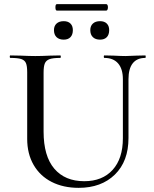

<svg xmlns="http://www.w3.org/2000/svg" viewBox="-20 -892 740 925"><path d="M483 -613Q480 -613 480 -619Q480 -625 483 -625L528 -624Q564 -622 585 -622Q603 -622 637 -624L680 -625Q682 -625 682 -619Q682 -613 680 -613Q640 -613 619.5 -587Q599 -561 599 -510V-227Q599 -115 533.5 -51Q468 13 359 13Q285 13 229 -15.5Q173 -44 142 -97.5Q111 -151 111 -223V-544Q111 -574 105 -588Q99 -602 82.5 -607.5Q66 -613 30 -613Q27 -613 27 -619Q27 -625 30 -625L80 -624Q124 -622 150 -622Q179 -622 221 -624L270 -625Q273 -625 273 -619Q273 -613 270 -613Q235 -613 218.5 -607Q202 -601 196 -586.5Q190 -572 190 -542V-258Q190 -140 241.5 -79.5Q293 -19 386 -19Q473 -19 522.5 -73.5Q572 -128 572 -226V-510Q572 -560 549 -586.5Q526 -613 483 -613ZM240 -747Q240 -767 252.5 -778.5Q265 -790 287 -790Q308 -790 319.5 -778.5Q331 -767 331 -747Q331 -725 319.5 -713Q308 -701 287 -701Q265 -701 252.5 -713Q240 -725 240 -747ZM415 -747Q415 -767 427.5 -778.5Q440 -790 462 -790Q483 -790 494.5 -778.5Q506 -767 506 -747Q506 -725 494.5 -713Q483 -701 462 -701Q440 -701 427.5 -713Q415 -725 415 -747ZM247 -857Q247 -872 254 -872H492Q496 -872 498 -867.5Q500 -863 500 -857Q500 -851 498 -846Q496 -841 492 -841H254Q247 -841 247 -857Z"/></svg>

Font: Cormorant SC Medium
Style: Regular
Weight: 500
Designer: Christian Thalmann (Catharsis Fonts)
Foundry: Catharsis Fonts
Version: Version 4.000